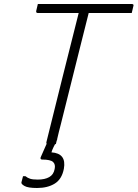

<svg xmlns="http://www.w3.org/2000/svg" viewBox="-20 -720 687 959"><path d="M259 0H255Q251 7 247.5 14.5Q244 22 241 29L237 41Q313 46 299 123Q289 175 253.5 197Q218 219 165 219Q120 219 102.5 209Q85 199 87 191Q90 179 91.5 173.5Q93 168 95 160H107Q118 169 131 173Q144 177 169 177Q204 177 226 164.5Q248 152 253 124Q258 101 245 89Q232 77 191 77Q180 77 183 66Q199 30 213 -2Q210 -5 212 -11Q252 -172 292 -333Q332 -494 373 -655H169Q163 -655 161.5 -658.5Q160 -662 161 -666Q163 -675 165 -683Q167 -691 169 -700H638Q650 -700 646 -689Q644 -680 642 -672Q640 -664 638 -655H423Q413 -615 403 -575.5Q393 -536 383 -496L284 -100Q279 -80 274 -61Q269 -42 265 -23H266Q265 -20 263 -17Q261 -8 259 0Z"/></svg>

Font: Recursive Mn Lnr St Lt
Style: Italic
Weight: 300
Italic angle: -15°
Monospace: yes
Version: Version 1.079;hotconv 1.0.112;makeotfexe 2.5.65598; ttfautoh